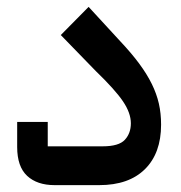

<svg xmlns="http://www.w3.org/2000/svg" viewBox="-20 -539 526 559"><path d="M139 0Q88 0 59 -27Q30 -54 30 -111V-184H119V-113H279Q326 -113 343.5 -132Q361 -151 361 -180Q361 -210 338 -244Q315 -278 259 -332L157 -437L238 -519L330 -419Q363 -384 385.5 -353.5Q408 -323 422 -294.5Q436 -266 442.5 -237.5Q449 -209 449 -176Q449 -93 402 -46.5Q355 0 269 0Z"/></svg>

Font: IBM Plex Sans Arabic Medium
Style: Regular
Weight: 500
Designer: Mike Abbink, Paul van der Laan, Pieter van Rosmalen, Wael Morcos, Khajak Apelian
Foundry: Bold Monday
Version: Version 1.1